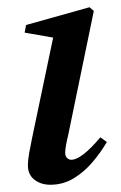

<svg xmlns="http://www.w3.org/2000/svg" viewBox="-20 -496 334 530"><path d="M57 -40Q57 -54 60.5 -73.5Q64 -93 69 -117L129 -403L145 -389L48 -406L52 -427L227 -476L239 -466L168 -122Q164 -106 162 -94Q160 -82 160 -74Q160 -65 165 -60Q170 -55 177 -55Q191 -55 211.5 -71Q232 -87 257 -117L275 -104Q258 -75 235 -48Q212 -21 183 -3.5Q154 14 119 14Q93 14 75 0Q57 -14 57 -40Z"/></svg>

Font: Source Serif 4 48pt SemiBold
Style: Italic
Weight: 600
Italic angle: -12°
Designer: Frank Grießhammer
Foundry: Adobe Systems Incorporated
Version: Version 4.004;hotconv 1.0.116;makeotfexe 2.5.65601